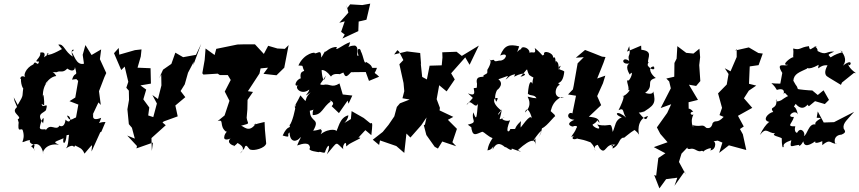

<svg xmlns="http://www.w3.org/2000/svg" viewBox="-20 -810 4749 1061"><path d="M323 -538C340 -551 262 -500 240 -508C229 -514 276 -529 220 -491C213 -472 249 -530 202 -519C210 -491 156 -466 196 -470C187 -436 178 -484 164 -454C123 -436 101 -386 127 -380C87 -406 90 -363 96 -375C93 -340 117 -289 113 -349C97 -267 118 -297 78 -230L56 -272C61 -236 78 -224 72 -216C36 -186 110 -164 78 -151C92 -93 113 -95 84 -142C75 -67 94 -106 105 -92C127 -27 76 -13 130 -33C167 -42 119 -27 171 -8C158 29 192 31 152 -2C189 -32 212 0 219 37C210 40 229 -23 306 -10C270 -27 281 -24 331 -46C323 -13 343 -5 348 -63C381 -65 387 -86 367 -87C354 -49 362 -7 344 10C398 -25 383 18 395 -6C419 7 433 7 447 39C504 -28 486 -12 486 27L534 -79L540 -82L563 -136C513 -136 526 -112 539 -159C470 -131 505 -194 492 -176L524 -244L537 -230L527 -306L557 -384L567 -406V-407L532 -483L539 -537L486 -506L452 -561L437 -507L444 -458C399 -446 389 -514 374 -523C410 -539 358 -549 383 -497C338 -522 333 -572 302 -563ZM402 -373 412 -363 396 -271 364 -251 413 -232 400 -161C379 -154 366 -133 350 -171C378 -170 372 -117 342 -149C335 -84 291 -128 309 -116C289 -82 260 -135 232 -89C240 -105 201 -84 200 -106C205 -143 230 -188 218 -128C180 -184 216 -181 234 -201C250 -258 216 -201 210 -236L224 -227C226 -253 219 -310 217 -274C213 -356 271 -376 229 -345C235 -354 260 -387 291 -390C272 -424 251 -410 293 -411C315 -423 325 -403 352 -431C380 -411 395 -422 394 -440C412 -375 394 -423 378 -370Z M799 -172 805 -216 772 -261 788 -315 756 -338 814 -348 812 -433 740 -436 758 -498 762 -537 726 -533 639 -508 636 -545 610 -516 650 -423 669 -442 689 -358 678 -325 692 -309 693 -258 684 -206 692 -124 709 -104 725 -44 683 -61 737 -3 734 10 825 -22 819 24 817 -47 896 -118 878 -133 885 -139 962 -167 949 -227 1004 -273 978 -307 1001 -344 1019 -408 1051 -469 1048 -450 1092 -568 1063 -507 992 -494 949 -519 927 -457 881 -425 859 -377 871 -398 872 -338 853 -263 822 -285 847 -238 827 -163Z M1330 10C1341 -27 1354 19 1365 17C1383 24 1444 10 1451 -17L1444 -93L1442 -136C1386 -124 1368 -113 1394 -128C1356 -70 1325 -115 1312 -115C1369 -131 1348 -122 1343 -159L1347 -206L1348 -258L1378 -302L1350 -306L1414 -404L1420 -432L1461 -436L1436 -402L1508 -394L1551 -436L1552 -442L1575 -561L1554 -540L1513 -542L1462 -557L1438 -512L1389 -565H1327L1292 -564L1175 -540L1166 -506L1116 -542L1111 -479L1098 -405L1104 -398L1183 -403L1195 -395H1295L1233 -405L1255 -368L1222 -304L1248 -253L1221 -172L1183 -141C1221 -153 1189 -115 1228 -83C1243 -85 1221 -78 1219 -52C1216 -29 1255 -40 1272 -57C1217 -28 1262 -6 1274 -5C1260 12 1314 -36 1290 -22C1293 -17 1350 3 1306 38Z M1813 -223 1853 -185 1901 -254 1906 -237 1927 -282 1874 -288 1856 -349C1811 -321 1806 -350 1766 -341C1734 -342 1756 -345 1780 -393C1771 -352 1761 -368 1757 -425C1747 -412 1765 -445 1809 -387C1820 -406 1853 -401 1857 -400C1901 -423 1911 -404 1869 -440C1885 -372 1894 -383 1920 -411L2001 -412L2019 -363L2075 -386C2040 -421 2049 -391 2063 -435C2011 -433 2060 -436 2003 -468C1993 -449 1989 -499 1974 -527C1973 -544 1947 -552 1961 -502C1942 -496 1970 -546 1942 -558C1884 -559 1900 -515 1915 -577C1877 -566 1824 -518 1842 -550C1803 -553 1779 -518 1775 -525C1756 -490 1747 -482 1755 -491C1756 -542 1737 -514 1719 -515C1728 -525 1660 -518 1629 -448C1661 -446 1647 -450 1658 -425C1671 -409 1633 -428 1642 -377C1615 -371 1599 -324 1630 -340C1602 -330 1643 -279 1689 -315C1690 -300 1644 -261 1697 -300C1648 -256 1691 -228 1640 -283C1613 -224 1592 -219 1630 -197C1610 -240 1600 -213 1614 -231C1613 -206 1594 -131 1580 -118C1588 -96 1570 -124 1542 -61C1596 -45 1559 -65 1580 -78C1583 -13 1627 -30 1640 -52C1644 -46 1638 -48 1622 -6C1653 -17 1692 -27 1693 8C1676 25 1744 30 1740 31C1750 23 1778 46 1778 24C1797 -25 1808 -5 1786 43C1852 -34 1830 -27 1880 17C1864 5 1896 -48 1893 -1C1921 -20 1881 0 1969 -45C1980 -65 1928 -17 2001 -93C1988 -97 1986 -103 2032 -63C2038 -118 2041 -137 2027 -128L1990 -158L1923 -196L1919 -152C1848 -112 1902 -131 1905 -173C1853 -159 1852 -99 1834 -78C1856 -93 1799 -106 1752 -68C1773 -103 1732 -90 1764 -101C1715 -82 1702 -90 1712 -90C1751 -159 1694 -130 1692 -198C1740 -207 1704 -225 1708 -174C1762 -174 1762 -219 1808 -249C1788 -260 1827 -253 1820 -233ZM1895 -782 1905 -740 1855 -684 1885 -692 1865 -634 1885 -619 1872 -597 1960 -638 1962 -691 2005 -701 2026 -790 1982 -782 1915 -786 1898 -764Z M2339 -371 2313 -385 2305 -461 2307 -453 2302 -517 2229 -526 2158 -509 2176 -533 2185 -525 2209 -478 2187 -455 2210 -351 2214 -306 2204 -267 2244 -260 2190 -239 2173 -219 2159 -167 2127 -120 2095 -81 2040 -38 2075 -9 2080 -34 2170 -3 2214 35 2226 -72 2248 -50 2308 -118 2337 -161 2328 -121 2322 -118 2336 -64 2382 1 2400 11 2424 -28 2501 -2 2480 -24 2505 -98 2455 -148 2485 -164 2409 -200 2411 -214 2393 -262 2407 -339 2448 -305 2493 -371 2473 -405 2551 -493 2575 -452 2626 -558 2532 -501 2503 -524 2424 -521 2425 -492 2421 -449 2354 -447Z M2593 -269 2558 -229C2580 -276 2605 -200 2621 -237C2614 -164 2614 -136 2596 -189C2581 -143 2626 -136 2565 -121C2619 -79 2600 -102 2583 -118C2589 -48 2610 -69 2645 -82C2658 -79 2677 -55 2702 -47C2663 12 2684 23 2666 19C2704 29 2713 -29 2702 17C2720 -19 2740 -25 2773 5C2765 -9 2811 35 2808 11C2862 29 2872 36 2842 19C2923 -54 2939 -36 2941 -4C2932 -71 2953 -49 2924 -29C2972 -98 2985 -102 2958 -53C2972 -85 2970 -78 2975 -101C3007 -114 3050 -182 3048 -163C3037 -183 3067 -155 3023 -196C3031 -226 3042 -253 3081 -274L3097 -271C3026 -262 3052 -339 3074 -341C3047 -364 3089 -330 3098 -412C3103 -424 3037 -425 3079 -447C3052 -392 3083 -461 3051 -473C3043 -431 3060 -507 3036 -491C3041 -519 2978 -536 2987 -509C2972 -498 2988 -501 2935 -545C2949 -491 2901 -550 2899 -495C2929 -543 2859 -562 2860 -539C2834 -530 2832 -499 2849 -554C2793 -567 2768 -561 2744 -503C2798 -526 2774 -471 2738 -475C2693 -463 2727 -487 2695 -477C2664 -484 2716 -493 2673 -424C2673 -399 2675 -408 2651 -393C2663 -375 2603 -403 2616 -347C2613 -321 2622 -326 2598 -323C2597 -312 2616 -273 2566 -294ZM2926 -269 2896 -276C2894 -272 2928 -234 2881 -188C2891 -228 2915 -188 2924 -136C2918 -185 2901 -162 2853 -100C2866 -114 2852 -80 2859 -141C2806 -92 2849 -97 2800 -97C2795 -77 2767 -71 2799 -146C2781 -134 2733 -154 2769 -162C2725 -143 2745 -144 2753 -206C2741 -174 2714 -162 2749 -200C2690 -246 2711 -278 2731 -266L2723 -248C2705 -271 2727 -319 2731 -316C2706 -297 2778 -339 2734 -372C2780 -386 2802 -404 2774 -371C2789 -375 2786 -397 2846 -403C2856 -413 2848 -460 2821 -386C2885 -420 2900 -394 2856 -386C2908 -441 2883 -434 2904 -396C2940 -369 2925 -400 2922 -347C2915 -364 2903 -365 2897 -292C2913 -277 2932 -290 2945 -267Z M3294 10C3329 50 3323 -21 3381 -10C3336 18 3376 -37 3365 11C3406 -8 3397 -43 3425 -50C3426 -40 3448 -72 3500 -99C3458 -101 3504 -89 3515 -58C3506 -68 3495 -154 3561 -169C3551 -151 3553 -135 3510 -188C3528 -186 3566 -208 3523 -184C3596 -227 3606 -238 3590 -305C3586 -281 3545 -297 3545 -297C3600 -336 3543 -363 3604 -379C3580 -395 3554 -438 3592 -443C3606 -423 3580 -419 3560 -447C3556 -468 3572 -460 3561 -467C3559 -492 3590 -528 3524 -535L3523 -558L3445 -525L3457 -555C3468 -491 3445 -515 3457 -473C3415 -506 3404 -437 3479 -465C3444 -462 3435 -439 3460 -398C3480 -427 3472 -383 3454 -365C3429 -376 3470 -312 3445 -309C3481 -330 3436 -275 3418 -279C3428 -284 3435 -276 3398 -201C3432 -218 3418 -189 3440 -160C3387 -207 3369 -177 3416 -162C3378 -146 3382 -116 3366 -81C3355 -148 3357 -103 3280 -122C3317 -79 3251 -109 3255 -122C3310 -151 3253 -171 3293 -131C3289 -152 3282 -160 3234 -165L3302 -229L3280 -279L3312 -350L3325 -392L3280 -376C3295 -416 3313 -453 3326 -495L3307 -497C3277 -509 3245 -522 3213 -534L3162 -491L3206 -494L3172 -460L3150 -335L3146 -316L3119 -288L3163 -281L3143 -183C3123 -198 3098 -153 3154 -148C3095 -123 3144 -108 3148 -111C3148 -115 3179 -118 3165 -102C3154 -69 3118 -41 3151 -60C3127 -32 3174 -41 3169 -47C3169 -39 3182 -47 3239 -25C3243 -28 3270 5 3269 25C3259 -9 3278 -6 3283 -10Z M3946 -33 3972 -22 3954 35 4008 -7 4104 19 4085 -68 4069 -97 4090 -111 4058 -170 4137 -214 4091 -267 4118 -309 4159 -337 4119 -347 4123 -443 4172 -450 4195 -514 4171 -517 4118 -548 4043 -531 4051 -538V-495L4017 -416L3985 -433L4006 -401L3996 -343L3948 -294L3970 -214L3956 -174L3979 -164C3941 -124 3936 -151 3918 -130C3907 -75 3858 -124 3893 -92C3858 -134 3867 -105 3807 -118C3825 -85 3786 -127 3812 -177C3797 -170 3787 -191 3811 -193C3777 -230 3788 -182 3785 -245L3837 -258L3787 -342L3827 -335L3850 -362L3844 -450L3849 -494L3845 -541L3812 -514L3772 -518L3723 -555L3719 -486L3707 -462L3706 -386L3662 -376L3678 -360L3687 -322L3631 -213L3689 -234L3667 -186L3610 -106L3629 -70L3669 -24L3593 3L3657 37L3618 63L3606 161L3595 157L3624 231L3661 180L3723 172L3707 217L3763 138L3770 155L3732 85L3746 39L3790 -7C3811 -11 3773 -35 3779 11C3797 20 3796 1 3832 22C3856 33 3855 16 3867 28C3869 19 3928 -5 3904 21C3942 19 3940 -45 3909 -27Z M4450 -223 4484 -251 4538 -235 4561 -258 4531 -311 4499 -285 4469 -310C4451 -310 4392 -316 4389 -318C4380 -345 4387 -321 4364 -364C4367 -403 4399 -411 4440 -431C4398 -430 4448 -412 4453 -458C4425 -438 4439 -415 4504 -452C4496 -408 4504 -454 4553 -449C4511 -374 4589 -381 4556 -384L4627 -341L4633 -354L4699 -407C4732 -400 4673 -418 4664 -464C4675 -419 4707 -501 4638 -447C4667 -482 4636 -522 4623 -532C4654 -515 4623 -528 4570 -493C4557 -509 4548 -505 4590 -525C4543 -528 4548 -501 4498 -528C4499 -560 4457 -552 4496 -555C4458 -546 4457 -521 4450 -555C4397 -548 4405 -531 4363 -542C4367 -518 4361 -502 4364 -493C4357 -499 4288 -446 4335 -452C4319 -440 4263 -471 4303 -407L4292 -348C4217 -347 4244 -365 4273 -313C4273 -313 4322 -332 4310 -288C4321 -309 4312 -289 4363 -259C4353 -289 4344 -289 4297 -256C4268 -242 4264 -255 4270 -261C4277 -200 4227 -227 4253 -191C4224 -188 4179 -135 4248 -135C4250 -154 4212 -134 4179 -64C4216 -111 4220 -75 4263 -73C4239 -61 4286 -55 4300 -46C4300 -8 4304 15 4311 -1C4302 -22 4359 -36 4353 -35C4340 19 4358 -10 4408 -10C4384 -15 4395 16 4419 -29C4423 -7 4436 6 4488 -31C4480 -26 4481 -11 4524 -30V-8C4571 -47 4565 -16 4604 -15C4591 -5 4578 -63 4630 -66C4662 -79 4647 -89 4642 -100C4636 -130 4663 -149 4700 -192L4589 -135L4532 -133L4499 -194L4493 -159C4549 -160 4477 -147 4486 -122C4448 -131 4440 -60 4422 -59C4434 -75 4405 -113 4386 -78C4383 -72 4366 -83 4375 -112C4320 -110 4360 -129 4367 -164C4318 -159 4371 -212 4389 -178C4375 -242 4356 -204 4377 -236C4422 -183 4448 -247 4444 -229Z"/></svg>

Font: Asimov Aggro
Style: CondIt
Weight: 500
Designer: Google
Version: Version 2.000980; 2014